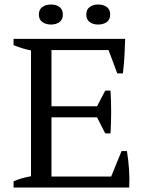

<svg xmlns="http://www.w3.org/2000/svg" viewBox="-20 -836 651 856"><path d="M538.1 -662.6Q537.1 -624.5 534.9 -585.9Q532.7 -547.4 527.8 -508.8H502.9L463.9 -612.8H209.5V-362.3H412.6L449.2 -432.1H472.7Q478.5 -338.4 472.7 -241.2H449.2L412.6 -313H209.5V-48.8H475.6L522 -162.6H545.9Q552.2 -123.5 555.2 -82.5Q558.1 -41.5 556.2 0H40.5V-27.3Q58.1 -35.6 77.4 -41Q96.7 -46.4 118.2 -50.3V-611.3Q99.1 -614.7 79.6 -620.8Q60.1 -627 40.5 -634.8V-662.6ZM153.3 -771Q153.3 -793.5 168.7 -804.7Q184.1 -815.9 207.5 -815.9Q230.5 -815.9 245.4 -804.7Q260.3 -793.5 260.3 -771Q260.3 -749 245.4 -737.8Q230.5 -726.6 207.5 -726.6Q184.1 -726.6 168.7 -737.8Q153.3 -749 153.3 -771ZM364.7 -771Q364.7 -793.5 379.6 -804.7Q394.5 -815.9 417.5 -815.9Q440.9 -815.9 456.1 -804.7Q471.2 -793.5 471.2 -771Q471.2 -749 456.1 -737.8Q440.9 -726.6 417.5 -726.6Q394.5 -726.6 379.6 -737.8Q364.7 -749 364.7 -771Z"/></svg>

Font: PT Astra Serif
Style: Regular
Weight: 400
Designer: A.Korolkova, I. Chaeva
Foundry: ParaType Ltd
Version: Version 1.002